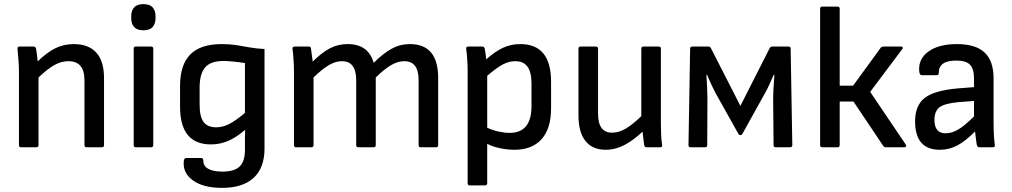

<svg xmlns="http://www.w3.org/2000/svg" viewBox="-20 -715 4914 932"><path d="M82 0Q72 0 72 -11V-366Q72 -393 69.5 -425Q67 -457 65 -476Q63 -489 75 -489H143Q152 -489 155 -479Q157 -470 159 -452.5Q161 -435 163 -417Q207 -460 248 -480.5Q289 -501 338 -501Q410 -501 447.5 -459.5Q485 -418 485 -335V-11Q485 0 475 0H401Q390 0 390 -11V-326Q390 -418 312 -418Q278 -418 244.5 -399.5Q211 -381 167 -339V-11Q167 0 156 0Z M639 0Q629 0 629 -11V-479Q629 -489 639 -489H713Q724 -489 724 -479V-11Q724 0 713 0ZM676 -568Q645 -568 631 -584Q617 -600 617 -626V-637Q617 -663 631 -679Q645 -695 676 -695Q707 -695 721 -679Q735 -663 735 -637V-626Q735 -600 721 -584Q707 -568 676 -568Z M1058 197Q967 197 917 161Q867 125 872 69Q873 52 884 52H957Q967 52 967 66Q967 91 991 104.5Q1015 118 1059 118Q1118 118 1143.5 93Q1169 68 1169 13V-17Q1169 -34 1169 -50.5Q1169 -67 1170 -84H1169Q1127 -48 1087.5 -31Q1048 -14 1004 -14Q854 -14 854 -197V-298Q854 -400 903.5 -450.5Q953 -501 1057 -501Q1095 -501 1127 -496Q1159 -491 1191.5 -485Q1224 -479 1264 -477V6Q1264 100 1211 148.5Q1158 197 1058 197ZM1029 -97Q1061 -97 1092.5 -113Q1124 -129 1169 -167V-409Q1144 -413 1114.5 -416Q1085 -419 1064 -419Q1003 -419 976 -388Q949 -357 949 -290V-207Q949 -149 968 -123Q987 -97 1029 -97Z M1417 0Q1407 0 1407 -11V-366Q1407 -394 1405 -423.5Q1403 -453 1400 -477Q1398 -489 1411 -489H1478Q1488 -489 1489 -482Q1491 -467 1493.5 -450Q1496 -433 1498 -416Q1541 -459 1580.5 -480Q1620 -501 1668 -501Q1768 -501 1794 -410Q1840 -456 1881 -478.5Q1922 -501 1970 -501Q2107 -501 2107 -336V-11Q2107 0 2096 0H2022Q2012 0 2012 -11V-326Q2012 -418 1943 -418Q1911 -418 1878.5 -399Q1846 -380 1804 -339V-11Q1804 0 1794 0H1720Q1709 0 1709 -11V-326Q1709 -418 1640 -418Q1609 -418 1576.5 -399Q1544 -380 1502 -339V-11Q1502 0 1491 0Z M2260 185Q2250 185 2250 174V-374Q2250 -398 2248 -426.5Q2246 -455 2243 -477Q2241 -489 2253 -489H2321Q2331 -489 2333 -479Q2335 -471 2337 -455Q2339 -439 2340 -427Q2383 -465 2421.5 -483Q2460 -501 2506 -501Q2655 -501 2655 -318V-189Q2655 -91 2609 -39.5Q2563 12 2477 12Q2444 12 2407.5 4.5Q2371 -3 2345 -17V174Q2345 185 2334 185ZM2481 -418Q2450 -418 2419.5 -401.5Q2389 -385 2345 -347V-95Q2370 -83 2399.5 -76.5Q2429 -70 2454 -70Q2560 -70 2560 -200V-308Q2560 -365 2540.5 -391.5Q2521 -418 2481 -418Z M2920 12Q2856 12 2822 -30.5Q2788 -73 2788 -154V-479Q2788 -489 2798 -489H2872Q2883 -489 2883 -479V-163Q2883 -71 2951 -71Q2983 -71 3015.5 -89.5Q3048 -108 3093 -151V-479Q3093 -489 3103 -489H3177Q3188 -489 3188 -479V-123Q3188 -95 3189 -66.5Q3190 -38 3194 -11Q3196 0 3183 0H3120Q3109 0 3107 -10Q3105 -26 3103 -42.5Q3101 -59 3099 -76Q3055 -34 3011 -11Q2967 12 2920 12Z M3332 0Q3322 0 3322 -11L3330 -479Q3330 -489 3341 -489H3420Q3427 -489 3431 -481L3574 -201L3716 -481Q3721 -489 3728 -489H3807Q3818 -489 3818 -479L3826 -11Q3826 0 3815 0H3746Q3735 0 3735 -11L3733 -236Q3733 -257 3735 -291Q3737 -325 3739 -352H3736Q3725 -328 3714.5 -304.5Q3704 -281 3694 -264L3583 -64Q3580 -59 3574 -59Q3568 -59 3565 -64L3453 -264Q3444 -281 3433 -304.5Q3422 -328 3412 -352H3409Q3411 -325 3412.5 -291Q3414 -257 3414 -236L3413 -11Q3413 0 3402 0Z M4377 -13Q4380 -8 4378 -4Q4376 0 4369 0H4281Q4272 0 4268 -6L4123 -222H4056V-11Q4056 0 4045 0H3971Q3961 0 3961 -11V-672Q3961 -683 3971 -683H4045Q4056 -683 4056 -672V-299H4121L4255 -483Q4260 -489 4269 -489H4354Q4360 -489 4362 -485Q4364 -481 4360 -477L4204 -269Z M4542 12Q4422 12 4422 -126Q4422 -203 4468.5 -239.5Q4515 -276 4630 -286L4708 -292V-333Q4708 -381 4688.5 -401Q4669 -421 4622 -421Q4536 -421 4537 -361Q4537 -350 4527 -350H4454Q4444 -350 4442 -369Q4437 -429 4487 -465Q4537 -501 4625 -501Q4716 -501 4759.5 -460Q4803 -419 4803 -334V-122Q4803 -87 4804.5 -60Q4806 -33 4809 -12Q4811 0 4799 0H4734Q4727 0 4725 -4Q4723 -8 4721 -14Q4720 -21 4717.5 -39.5Q4715 -58 4713 -77Q4668 -31 4628 -9.5Q4588 12 4542 12ZM4516 -133Q4516 -68 4570 -68Q4599 -68 4630 -85.5Q4661 -103 4708 -150V-225L4631 -219Q4566 -213 4541 -194.5Q4516 -176 4516 -133Z"/></svg>

Font: Sofia Sans Medium
Style: Regular
Weight: 500
Designer: Botio Nikoltchev, Ani Petrova
Foundry: lettersoup
Version: Version 4.101; ttfautohint (v1.8.4.7-5d5b)